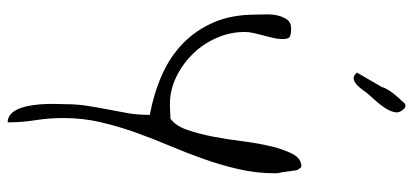

<svg xmlns="http://www.w3.org/2000/svg" viewBox="-294 -540 1024 475"><g transform="rotate(90 217.5 -303.0)"><path d="M238.3 43.9Q238.3 18.6 242.2 -6.8Q246.1 -32.2 251 -57.1Q255.9 -82 260.3 -106.9Q264.6 -131.8 264.6 -157.2V-162.1Q211.9 -171.9 166.5 -191.9Q121.1 -211.9 87.9 -244.1Q54.7 -276.4 35.6 -320.8Q16.6 -365.2 16.6 -424.8Q16.6 -433.6 16.1 -448.7Q15.6 -463.9 18.6 -477.5Q21.5 -491.2 28.8 -501.5Q36.1 -511.7 50.8 -511.7Q64.5 -511.7 70.8 -508.8Q77.1 -505.9 77.1 -491.2Q77.1 -478.5 74.2 -466.8Q71.3 -455.1 68.4 -443.8Q65.4 -432.6 62.5 -420.4Q59.6 -408.2 59.6 -396.5Q59.6 -361.3 74.2 -327.6Q88.9 -293.9 113.8 -268.6Q138.7 -243.2 170.9 -227.5Q203.1 -211.9 238.3 -211.9Q241.2 -211.9 245.6 -211.9Q250 -211.9 255.9 -212.4Q261.7 -212.9 266.1 -212.9Q270.5 -212.9 273.4 -212.9Q291 -224.6 301.3 -253.4Q311.5 -282.2 318.4 -317.9Q325.2 -353.5 330.1 -392.6Q335 -431.6 342.8 -463.4Q350.6 -495.1 361.8 -516.1Q373 -537.1 392.6 -537.1Q393.6 -537.1 396.5 -533.7Q399.4 -530.3 400.4 -528.3Q401.4 -527.3 402.3 -521Q403.3 -514.6 404.3 -506.3Q405.3 -498 406.7 -489.7Q408.2 -481.4 409.2 -476.6V-472.7Q409.2 -425.8 398.9 -381.3Q388.7 -336.9 373.5 -294.4Q358.4 -252 340.8 -210.4Q323.2 -168.9 308.1 -126.5Q293 -84 282.7 -40Q272.5 3.9 272.5 51.8Q272.5 86.9 277.8 120.6Q283.2 154.3 283.2 189.5Q270.5 189.5 261.7 180.7Q252.9 171.9 248 158.2Q243.2 144.5 240.7 127.4Q238.3 110.4 237.8 94.2Q237.3 78.1 237.8 64.5Q238.3 50.8 238.3 43.9ZM215.8 -705.1Q210 -699.2 204.1 -690.4Q198.2 -681.6 190.9 -674.8Q183.6 -668 175.8 -666.5Q168 -665 160.2 -674.8L195.3 -735.4Q200.2 -750 211.4 -764.2Q222.7 -778.3 232.4 -788.1Q242.2 -801.8 252.9 -787.1Q260.7 -778.3 257.8 -766.6Q254.9 -754.9 247.1 -743.2Q239.3 -731.4 230 -721.2Q220.7 -710.9 215.8 -705.1Z"/></g></svg>

Font: Zeyada
Style: Regular
Weight: 400
Version: Version 1.002 2010